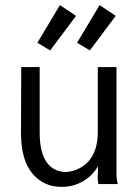

<svg xmlns="http://www.w3.org/2000/svg" viewBox="-20 -719 540 750"><path d="M63 -457H135V-202Q135 -158 143 -128.5Q151 -99 165.5 -81Q180 -63 198.5 -55Q217 -47 239 -47Q263 -49 285 -59Q307 -69 324.5 -87.5Q342 -106 352 -135Q362 -164 362 -205V-457H435V-41Q435 -18 440 0H364Q363 -7 362 -15.5Q361 -24 362 -35L363 -70Q341 -32 303.5 -10.5Q266 11 221 11Q186 11 158 -1.5Q130 -14 107.5 -40Q85 -66 73.5 -106Q62 -146 62 -202ZM214 -699 277 -657 176 -522 126 -552ZM369 -699 432 -657 331 -522 281 -552Z"/></svg>

Font: Inconsolata
Style: Regular
Weight: 400
Designer: Raph Levien, Kirill Tkachev
Foundry: Cyreal
Version: Version 1.013